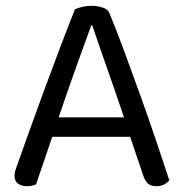

<svg xmlns="http://www.w3.org/2000/svg" viewBox="-20 -633 632 661"><path d="M428 -162H160Q153 -142 145 -118.5Q137 -95 129.5 -72.5Q122 -50 115 -30.5Q108 -11 104 2Q90 8 71 8Q55 8 42.5 -0.5Q30 -9 30 -28Q30 -37 33 -46.5Q36 -56 40 -67Q55 -109 78.5 -175Q102 -241 129.5 -315.5Q157 -390 185.5 -465.5Q214 -541 238 -601Q246 -605 262 -609Q278 -613 295 -613Q315 -613 333.5 -607Q352 -601 357 -587Q381 -529 408.5 -454.5Q436 -380 464 -302Q492 -224 517.5 -148.5Q543 -73 563 -12Q555 -3 544 2.5Q533 8 519 8Q500 8 490 -0.5Q480 -9 473 -29ZM294 -545Q283 -515 269 -476.5Q255 -438 240 -396Q225 -354 210 -311Q195 -268 182 -229H407Q392 -274 376 -319.5Q360 -365 345.5 -407Q331 -449 318.5 -484.5Q306 -520 298 -545Z"/></svg>

Font: Baloo Thambi 2
Style: Regular
Weight: 400
Designer: Aadarsh Rajan and Ek Type
Foundry: Ek Type
Version: Version 1.640;hotconv 1.0.111;makeotfexe 2.5.65597; ttfautoh